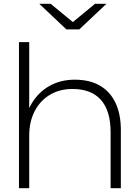

<svg xmlns="http://www.w3.org/2000/svg" viewBox="-20 -992 729 1012"><path d="M80 -770H134V0H80ZM374 -572Q452 -572 506 -541Q560 -510 588.5 -450.5Q617 -391 617 -306V0H563V-295Q563 -408 512 -465.5Q461 -523 362 -523Q294 -523 242.5 -492Q191 -461 162.5 -405.5Q134 -350 134 -277L106 -304Q111 -385 146 -445Q181 -505 240 -538.5Q299 -572 374 -572ZM398 -837H330L187 -972H247L372 -869H356L481 -972H541Z"/></svg>

Font: Unbounded ExtraLight
Style: Regular
Weight: 250
Designer: Luke Prowse, Jean-Baptiste Morizot, Fátima Lázaro, Florian Runge
Foundry: NaN
Version: Version 1.701;gftools[0.9.28.dev5+ged2979d]